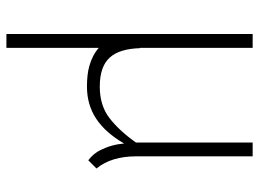

<svg xmlns="http://www.w3.org/2000/svg" viewBox="-122 -406 789 584"><g transform="rotate(90 272.0 -114.5)"><path d="M126 -489V-146H127Q129 -84 155 -55Q182 -24 244 -24Q301 -24 339 -53Q378 -83 414 -134V-489H456V-135Q456 -59 493 -14L468 11Q447 -5 437 -26Q420 -60 417 -98Q384 -41 341.5 -13Q299 15 244 15Q207 15 182 8Q149 -1 126 -21V260H84V-489Z"/></g></svg>

Font: Bellota Light
Style: Regular
Weight: 300
Designer: Kemie Guaida
Foundry: Kemie Guaida
Version: Version 4.001